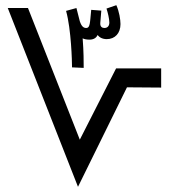

<svg xmlns="http://www.w3.org/2000/svg" viewBox="-20 -721 662 741"><path d="M303 -459C303 -482 303 -522 299 -573C305 -570 314 -568 325 -568C343 -568 352 -576 357 -586C363 -577 375 -570 392 -570C424 -570 445 -593 445 -628C445 -645 440 -677 429 -701L391 -688C396 -673 402 -648 402 -634C402 -621 395 -613 383 -613C375 -613 366 -617 367 -632L371 -680L332 -683C327 -633 328 -613 313 -613C303 -613 295 -618 288 -639L275 -690L235 -679C255 -607 258 -483 258 -461ZM281 0 470 -384 602 -383V-457H428L288 -182L88 -690H10Z"/></svg>

Font: Noto Sans Arabic UI SmCn
Style: Regular
Weight: 400
Width: 4
Designer: Monotype Design Team, Nadine Chahine and Nizar Qandah
Foundry: Monotype Imaging Inc.
Version: Version 2.010